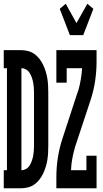

<svg xmlns="http://www.w3.org/2000/svg" viewBox="-26 -1002 546 1022"><path d="M-6 0V-96H11V-639H-6V-735H88Q106 -735 124.5 -730Q143 -725 158 -714Q173 -703 184.5 -688Q196 -673 204 -656Q212 -639 217.5 -621Q223 -603 226 -584.5Q229 -566 230 -547Q231 -528 231 -509V-226Q231 -207 230 -188Q229 -169 226 -150.5Q223 -132 217.5 -114Q212 -96 204 -79Q196 -62 184.5 -47Q173 -32 158 -21Q143 -10 124.5 -5Q106 0 88 0ZM88 -96Q101 -96 113 -103Q125 -110 132 -121.5Q139 -133 143.5 -146Q148 -159 150.5 -172Q153 -185 154 -198.5Q155 -212 155 -226V-509Q155 -523 154 -536.5Q153 -550 150.5 -563Q148 -576 143.5 -589Q139 -602 132 -613.5Q125 -625 113 -632Q101 -639 88 -639ZM346 -815 292 -955 324 -982 381 -879 439 -982 471 -955 417 -815ZM274 0V-60Q274 -112 282 -163Q290 -214 306 -263L388 -514Q389 -515 389.5 -516.5Q390 -518 390 -520L391 -521Q399 -549 404 -579Q409 -609 411 -639H329V-562H274V-735H488V-675Q488 -623 480.5 -572Q473 -521 457 -472L374 -221Q374 -220 373.5 -218.5Q373 -217 372 -215V-214Q364 -186 358.5 -156Q353 -126 352 -96H434V-173H488V0Z"/></svg>

Font: Iosevka Curly Slab
Style: Bold
Weight: 700
Monospace: yes
Designer: Belleve Invis
Foundry: Belleve Invis
Version: Version 22.1.2; ttfautohint (v1.8.4)